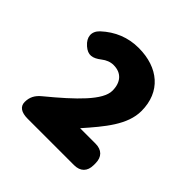

<svg xmlns="http://www.w3.org/2000/svg" viewBox="-128 -961 688 688"><g transform="rotate(45 216.0 -616.5)"><path d="M50 -421C50 -398 68 -386 100 -386H335C367 -386 385 -404 385 -436V-445C385 -477 367 -495 335 -495H257C316 -562 369 -624 369 -694C369 -791 302 -847 202 -847C149 -847 102 -828 62 -791C39 -769 42 -742 66 -721L67 -720C91 -699 111 -703 137 -723C151 -734 166 -740 182 -740C222 -740 244 -714 244 -672C244 -624 176 -559 80 -480C59 -463 50 -445 50 -421Z"/></g></svg>

Font: コーポレート・ロゴ（ラウンド）ver3 Bold
Style: Regular
Weight: 700
Designer: [KANA_main] LOGOTYPE.JP [Source Han Sans] Ryoko NISHIZUKA 西塚涼子 (kana, bopomofo & ideographs); Paul D. Hunt (Latin, Greek
Version: Version 12.001;FEAKit 1.0